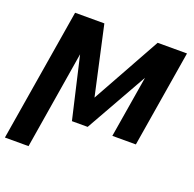

<svg xmlns="http://www.w3.org/2000/svg" viewBox="-150 -680 1029 1018"><g transform="rotate(20 365.0 -171.5)"><path d="M355 -158.2 570.3 -545.9H735.8L646 0H513.2L570.8 -348.6L374 0H285.2L204.6 -348.1L114.3 203.1H-19L104.5 -545.9H269.5Z"/></g></svg>

Font: Inter Semi Bold
Style: Italic
Weight: 600
Italic angle: -9.39999°
Designer: Rasmus Andersson
Foundry: rsms
Version: Version 4.000;git-3c8e0fc